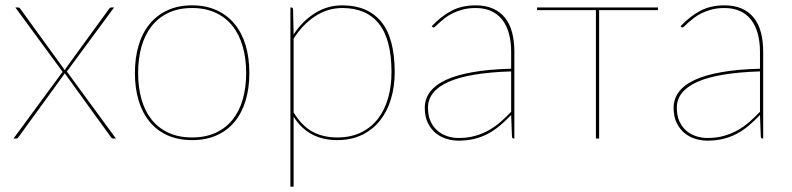

<svg xmlns="http://www.w3.org/2000/svg" viewBox="-20 -518 2961 718"><path d="M413.5 0H402.5Q398.5 0 396.8 -2.8Q395 -5.5 393.5 -7L222 -244Q221 -242.5 220.2 -241Q219.5 -239.5 217.5 -237L50.5 -7Q48 -4.5 46.2 -2.2Q44.5 0 41.5 0H30.5L214 -249.5L37.5 -490H48.5Q52.5 -490 54.2 -487.2Q56 -484.5 57.5 -483L222.5 -255.5Q224 -259 226.5 -263L386.5 -483Q388 -485.5 390.2 -487.8Q392.5 -490 395.5 -490H406.5L230 -250.5Z M698.5 -498Q750 -498 790 -479.8Q830 -461.5 857.2 -428.5Q884.5 -395.5 898.5 -348.8Q912.5 -302 912.5 -245Q912.5 -188 898.5 -141.8Q884.5 -95.5 857.2 -62.5Q830 -29.5 790 -11.8Q750 6 698.5 6Q646.5 6 606.8 -11.8Q567 -29.5 539.8 -62.5Q512.5 -95.5 498.5 -141.8Q484.5 -188 484.5 -245Q484.5 -302 498.5 -348.8Q512.5 -395.5 539.8 -428.5Q567 -461.5 606.8 -479.8Q646.5 -498 698.5 -498ZM698.5 -4Q748.5 -4 786.5 -21.5Q824.5 -39 849.8 -70.5Q875 -102 887.8 -146.5Q900.5 -191 900.5 -245Q900.5 -299 887.8 -343.8Q875 -388.5 849.8 -420.5Q824.5 -452.5 786.5 -470.2Q748.5 -488 698.5 -488Q648 -488 610.2 -470.2Q572.5 -452.5 547.2 -420.5Q522 -388.5 509.2 -343.8Q496.5 -299 496.5 -245Q496.5 -191 509.2 -146.5Q522 -102 547.2 -70.5Q572.5 -39 610.2 -21.5Q648 -4 698.5 -4Z M1078 -97.5Q1110 -46 1149.5 -25Q1189 -4 1241 -4Q1292.5 -4 1330.5 -22.8Q1368.5 -41.5 1393.8 -74.5Q1419 -107.5 1431.5 -152Q1444 -196.5 1444 -248Q1444 -370 1397.2 -429Q1350.5 -488 1260 -488Q1205.5 -488 1158.8 -457.5Q1112 -427 1078 -373.5ZM1078 -389Q1111 -439.5 1157.8 -468.8Q1204.5 -498 1260 -498Q1355 -498 1405.5 -436.8Q1456 -375.5 1456 -248Q1456 -194.5 1442.2 -148.2Q1428.5 -102 1401.5 -67.8Q1374.5 -33.5 1334.2 -13.8Q1294 6 1241 6Q1133 6 1078 -81.5V180H1066V-490H1069Q1076 -490 1076 -482Z M1891.5 -251Q1734 -246 1657.2 -211.8Q1580.5 -177.5 1580.5 -115Q1580.5 -85.5 1590.2 -64.2Q1600 -43 1616 -29.2Q1632 -15.5 1652.5 -8.8Q1673 -2 1694.5 -2Q1729 -2 1757 -10Q1785 -18 1808.8 -31.5Q1832.5 -45 1852.8 -62.8Q1873 -80.5 1891.5 -100ZM1594.5 -420Q1630.5 -458 1669 -478Q1707.5 -498 1758.5 -498Q1796 -498 1823.2 -486Q1850.5 -474 1868.5 -451.5Q1886.5 -429 1895 -396.8Q1903.5 -364.5 1903.5 -324V0H1901.5Q1894.5 0 1894.5 -8L1891.5 -88Q1870.5 -66 1849.5 -48.2Q1828.5 -30.5 1805 -18Q1781.5 -5.5 1754.5 1.2Q1727.5 8 1694.5 8Q1672.5 8 1650 1.2Q1627.5 -5.5 1609.5 -20.2Q1591.5 -35 1580 -58.2Q1568.5 -81.5 1568.5 -115Q1568.5 -148 1588 -174.2Q1607.5 -200.5 1647.2 -219Q1687 -237.5 1747.8 -248.2Q1808.5 -259 1891.5 -261V-324Q1891.5 -362.5 1883 -393Q1874.5 -423.5 1858 -444.5Q1841.5 -465.5 1816.5 -476.8Q1791.5 -488 1758.5 -488Q1732.5 -488 1711.5 -482.5Q1690.5 -477 1674 -469Q1657.5 -461 1645.2 -451.5Q1633 -442 1624 -434Q1615 -426 1609.5 -420.5Q1604 -415 1601.5 -415Q1599.5 -415 1596.5 -418Z M2440.5 -480H2220.5V0H2208.5V-480H1988.5V-490H2440.5Z M2822 -251Q2664.5 -246 2587.8 -211.8Q2511 -177.5 2511 -115Q2511 -85.5 2520.8 -64.2Q2530.5 -43 2546.5 -29.2Q2562.5 -15.5 2583 -8.8Q2603.5 -2 2625 -2Q2659.5 -2 2687.5 -10Q2715.5 -18 2739.2 -31.5Q2763 -45 2783.2 -62.8Q2803.5 -80.5 2822 -100ZM2525 -420Q2561 -458 2599.5 -478Q2638 -498 2689 -498Q2726.5 -498 2753.8 -486Q2781 -474 2799 -451.5Q2817 -429 2825.5 -396.8Q2834 -364.5 2834 -324V0H2832Q2825 0 2825 -8L2822 -88Q2801 -66 2780 -48.2Q2759 -30.5 2735.5 -18Q2712 -5.5 2685 1.2Q2658 8 2625 8Q2603 8 2580.5 1.2Q2558 -5.5 2540 -20.2Q2522 -35 2510.5 -58.2Q2499 -81.5 2499 -115Q2499 -148 2518.5 -174.2Q2538 -200.5 2577.8 -219Q2617.5 -237.5 2678.2 -248.2Q2739 -259 2822 -261V-324Q2822 -362.5 2813.5 -393Q2805 -423.5 2788.5 -444.5Q2772 -465.5 2747 -476.8Q2722 -488 2689 -488Q2663 -488 2642 -482.5Q2621 -477 2604.5 -469Q2588 -461 2575.8 -451.5Q2563.5 -442 2554.5 -434Q2545.5 -426 2540 -420.5Q2534.5 -415 2532 -415Q2530 -415 2527 -418Z"/></svg>

Font: Lato 2
Style: Regular
Weight: 100
Designer: Lukasz Dziedzic with Adam Twardoch and Botio Nikoltchev
Foundry: tyPoland Lukasz Dziedzic
Version: Version 2.015; 2015-08-06; http://www.latofonts.com/